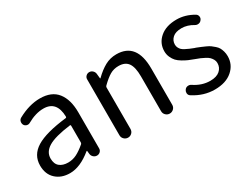

<svg xmlns="http://www.w3.org/2000/svg" viewBox="-60 -957 1761 1368"><g transform="rotate(-30 821.0 -272.5)"><path d="M216.8 12.7Q146.5 12.7 102.1 -28.3Q57.6 -69.3 57.6 -140.6Q57.6 -227.5 135.7 -275.4Q213.9 -323.2 384.8 -342.8Q391.6 -343.8 391.6 -351.6Q388.7 -481.4 280.3 -481.4Q216.8 -481.4 147.5 -442.4Q134.8 -434.6 120.6 -438Q106.4 -441.4 98.6 -454.1Q91.8 -467.8 95.2 -482.4Q98.6 -497.1 112.3 -504.9Q207 -556.6 294.9 -556.6Q390.6 -556.6 437 -497.6Q483.4 -438.5 483.4 -334V-37.1Q483.4 -21.5 472.2 -10.7Q460.9 0 445.3 0Q429.7 0 417.5 -10.7Q405.3 -21.5 403.3 -37.1L400.4 -63.5Q400.4 -65.4 398.9 -65.4Q397.5 -65.4 395.5 -64.5Q301.8 12.7 216.8 12.7ZM243.2 -59.6Q280.3 -59.6 313.5 -76.2Q346.7 -92.8 386.7 -127Q391.6 -131.8 391.6 -139.6V-276.4Q391.6 -283.2 386.7 -283.2Q385.7 -283.2 384.8 -283.2Q255.9 -266.6 201.7 -233.9Q147.5 -201.2 147.5 -147.5Q147.5 -102.5 173.3 -81.1Q199.2 -59.6 243.2 -59.6Z M655.3 -45.9V-505.9Q655.3 -521.5 666.5 -532.2Q677.7 -543 693.4 -543Q709 -543 720.7 -532.2Q732.4 -521.5 734.4 -505.9L738.3 -466.8Q738.3 -464.8 739.7 -464.8Q741.2 -464.8 742.2 -465.8Q787.1 -509.8 830.1 -533.2Q873 -556.6 923.8 -556.6Q1089.8 -556.6 1089.8 -343.8V-45.9Q1089.8 -26.4 1076.2 -13.2Q1062.5 0 1043.9 0Q1025.4 0 1011.7 -13.2Q998 -26.4 998 -45.9V-332Q998 -408.2 973.6 -442.4Q949.2 -476.6 895.5 -476.6Q856.4 -476.6 825.2 -458.5Q793.9 -440.4 752 -399.4Q746.1 -393.6 746.1 -386.7V-45.9Q746.1 -26.4 732.9 -13.2Q719.7 0 701.2 0Q682.6 0 668.9 -13.2Q655.3 -26.4 655.3 -45.9Z M1408.2 12.7Q1317.4 12.7 1235.4 -40Q1221.7 -47.9 1219.7 -63.5Q1219.7 -66.4 1219.7 -69.3Q1219.7 -82 1227.5 -91.8Q1236.3 -104.5 1252 -106.4Q1267.6 -108.4 1280.3 -99.6Q1342.8 -57.6 1411.1 -57.6Q1462.9 -57.6 1490.2 -81.5Q1517.6 -105.5 1517.6 -142.6Q1517.6 -159.2 1509.8 -172.9Q1502 -186.5 1492.2 -196.3Q1482.4 -206.1 1462.9 -216.3Q1443.4 -226.6 1430.7 -231.9Q1418 -237.3 1393.6 -246.1Q1366.2 -255.9 1347.2 -264.2Q1328.1 -272.5 1304.2 -286.6Q1280.3 -300.8 1266.1 -315.9Q1252 -331.1 1241.7 -354Q1231.4 -377 1231.4 -403.3Q1231.4 -469.7 1282.2 -513.2Q1333 -556.6 1418.9 -556.6Q1490.2 -556.6 1557.6 -516.6Q1570.3 -508.8 1572.8 -493.7Q1575.2 -478.5 1565.4 -466.8Q1556.6 -454.1 1541.5 -451.7Q1526.4 -449.2 1513.7 -457Q1466.8 -485.4 1418.9 -485.4Q1370.1 -485.4 1345.2 -462.9Q1320.3 -440.4 1320.3 -407.2Q1320.3 -392.6 1326.7 -380.4Q1333 -368.2 1341.3 -360.4Q1349.6 -352.5 1366.7 -343.8Q1383.8 -335 1395.5 -330.1Q1407.2 -325.2 1429.7 -316.4Q1436.5 -314.5 1439.5 -313.5Q1463.9 -303.7 1474.6 -299.3Q1485.4 -294.9 1506.8 -285.2Q1528.3 -275.4 1539.1 -267.6Q1549.8 -259.8 1564.9 -246.6Q1580.1 -233.4 1587.4 -220.2Q1594.7 -207 1600.1 -188.5Q1605.5 -169.9 1605.5 -148.4Q1605.5 -79.1 1552.7 -33.2Q1500 12.7 1408.2 12.7Z"/></g></svg>

Font: Gen Jyuu Gothic P Regular
Style: Regular
Weight: 400
Designer: [Source Han Sans]
Ryoko NISHIZUKA  (kana & ideographs); Paul D. Hunt (Latin, Greek & Cyrillic); Wenlong ZHANG  (bopomofo
Version: Version 1.002.20150607